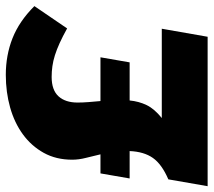

<svg xmlns="http://www.w3.org/2000/svg" viewBox="-72 -662 718 645"><g transform="rotate(-90 286.5 -339.0)"><path d="M272 -262Q269 -231 256.5 -205Q244 -179 213 -154H513L486 0H-16L7 -132Q58 -154 79 -184Q100 -214 102 -262H10L27 -360H91Q85 -386 79 -409.5Q73 -433 73 -455Q73 -509 96 -550.5Q119 -592 158 -620.5Q197 -649 248.5 -663.5Q300 -678 358 -678Q424 -678 481 -655.5Q538 -633 589 -582L514 -472Q487 -487 465 -497Q443 -507 424 -513Q405 -519 387 -521.5Q369 -524 351 -524Q307 -524 286 -501Q265 -478 265 -437Q265 -420 266.5 -400.5Q268 -381 270 -360H417L400 -262Z"/></g></svg>

Font: Celebes Black
Style: Italic
Weight: 900
Italic angle: -10°
Designer: Anugrah Pasau
Foundry: Lafontype
Version: Version 1.000; ttfautohint (v1.8.4)